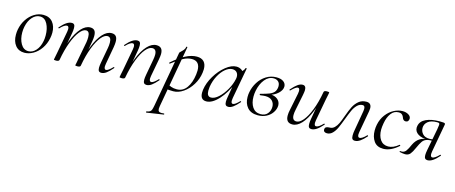

<svg xmlns="http://www.w3.org/2000/svg" viewBox="-44 -1048 4526 1909"><g transform="rotate(15 2218.5 -93.5)"><path d="M28 -138Q28 -169 33 -193Q44 -251 75 -298Q106 -345 150 -372Q194 -399 243 -399Q305 -399 339 -357.5Q373 -316 373 -250Q373 -222 367 -193Q355 -132 322 -84.5Q289 -37 244.5 -11.5Q200 14 154 14Q95 14 61.5 -28Q28 -70 28 -138ZM311 -149Q316 -173 316 -207Q316 -276 289.5 -325.5Q263 -375 214 -375Q171 -375 136.5 -337Q102 -299 89 -236Q83 -208 83 -176Q83 -108 111 -59.5Q139 -11 189 -11Q231 -11 265 -48Q299 -85 311 -149Z M911 -35Q911 -56 917 -89L946 -248Q951 -274 951 -302Q951 -331 941.5 -345.5Q932 -360 912 -360Q881 -360 846.5 -318Q812 -276 781 -196Q750 -116 731 -7L720 -8Q739 -124 774 -213Q809 -302 853 -350.5Q897 -399 945 -399Q975 -399 990 -381.5Q1005 -364 1005 -325Q1005 -302 999 -267L967 -89Q964 -74 964 -63Q964 -47 969 -39Q974 -31 983 -31Q1005 -31 1049 -77Q1051 -79 1053 -79Q1056 -79 1058 -75.5Q1060 -72 1057 -69Q1023 -29 996.5 -10Q970 9 945 9Q927 9 919 -1.5Q911 -12 911 -35ZM457 2Q457 1 465 -39L471 -69L513 -297Q516 -312 516 -324Q516 -356 496 -356Q484 -356 465.5 -344Q447 -332 427 -310Q426 -309 424 -309Q421 -309 418.5 -312.5Q416 -316 419 -318Q453 -357 481.5 -376Q510 -395 536 -395Q553 -395 561 -384.5Q569 -374 569 -351Q569 -325 564 -299L512 -7Q507 8 480 8Q466 8 461.5 6.5Q457 5 457 2ZM677 2 682 -21 692 -74 725 -248Q729 -275 729 -299Q729 -360 692 -360Q661 -360 626.5 -317.5Q592 -275 561.5 -195Q531 -115 512 -7L499 -8Q519 -124 553.5 -212.5Q588 -301 632.5 -350Q677 -399 725 -399Q755 -399 769.5 -381.5Q784 -364 784 -326Q784 -302 778 -267L731 -7Q730 0 722 4Q714 8 700 8Q686 8 681.5 6.5Q677 5 677 2Z M1376 -36Q1376 -56 1382 -89L1411 -248Q1417 -280 1417 -302Q1417 -360 1374 -360Q1341 -360 1305.5 -318Q1270 -276 1239 -196Q1208 -116 1188 -7L1176 -8Q1196 -124 1231.5 -212.5Q1267 -301 1312.5 -350Q1358 -399 1407 -399Q1440 -399 1456 -381Q1472 -363 1472 -325Q1472 -307 1465 -267L1432 -89Q1429 -74 1429 -63Q1429 -31 1449 -31Q1471 -31 1515 -77Q1517 -79 1518 -79Q1521 -79 1523.5 -75.5Q1526 -72 1523 -69Q1489 -29 1462.5 -10Q1436 9 1411 9Q1393 9 1384.5 -1.5Q1376 -12 1376 -36ZM1133 2 1137 -21Q1143 -45 1148 -74L1189 -297Q1192 -312 1192 -324Q1192 -356 1172 -356Q1160 -356 1141.5 -344Q1123 -332 1103 -310Q1102 -309 1100 -309Q1097 -309 1094.5 -312.5Q1092 -316 1095 -318Q1129 -357 1157.5 -376Q1186 -395 1212 -395Q1229 -395 1237 -384.5Q1245 -374 1245 -351Q1245 -325 1240 -299L1188 -7Q1187 0 1178.5 4Q1170 8 1156 8Q1142 8 1137.5 6.5Q1133 5 1133 2Z M1480 263Q1502 259 1513 252.5Q1524 246 1529.5 231.5Q1535 217 1541 185L1643 -386Q1643 -388 1657 -400.5Q1671 -413 1682 -427Q1693 -441 1696 -459Q1697 -463 1702.5 -462Q1708 -461 1707 -457L1594 178Q1591 195 1591 205Q1591 224 1600 232Q1609 240 1629 240Q1634 240 1652 238H1653Q1656 238 1657 243Q1658 248 1654 249L1482 275Q1478 276 1477 270Q1476 264 1480 263ZM1596 -8 1606 -60Q1630 -45 1654.5 -36Q1679 -27 1712 -27Q1775 -27 1813 -80Q1851 -133 1862 -220Q1865 -241 1865 -261Q1865 -357 1782 -357Q1739 -357 1694 -333Q1649 -309 1581 -256L1579 -255Q1576 -255 1573.5 -259.5Q1571 -264 1574 -265Q1716 -393 1824 -393Q1872 -393 1897 -366.5Q1922 -340 1922 -289Q1922 -273 1919 -253Q1910 -186 1874 -127.5Q1838 -69 1787 -34Q1736 1 1684 1Q1651 1 1634.5 -1Q1618 -3 1596 -8Z M1965 -61Q1965 -69 1967 -91Q1977 -162 2020 -234Q2063 -306 2121 -352.5Q2179 -399 2230 -399Q2261 -399 2285 -381.5Q2309 -364 2312 -330L2269 -357Q2283 -359 2299 -374Q2315 -389 2320 -407Q2321 -410 2327 -409Q2333 -408 2332 -406L2274 -89Q2271 -73 2271 -61Q2271 -31 2289 -31Q2311 -31 2355 -77Q2356 -78 2358 -78Q2361 -78 2363 -74.5Q2365 -71 2363 -69Q2329 -30 2302.5 -10.5Q2276 9 2251 9Q2234 9 2225.5 -1.5Q2217 -12 2217 -36Q2217 -56 2223 -89L2247 -229L2264 -246Q2219 -131 2153 -59Q2087 13 2027 13Q1965 13 1965 -61ZM2255 -277Q2258 -289 2258 -301Q2258 -330 2242 -347Q2226 -364 2196 -364Q2161 -363 2124.5 -332.5Q2088 -302 2060.5 -250Q2033 -198 2023 -136Q2020 -114 2020 -96Q2020 -66 2030.5 -51Q2041 -36 2063 -36Q2099 -36 2139.5 -73Q2180 -110 2212 -166.5Q2244 -223 2255 -277Z M2413 -136Q2413 -166 2418 -188Q2428 -242 2458.5 -290.5Q2489 -339 2536.5 -369Q2584 -399 2642 -399Q2689 -399 2714.5 -379.5Q2740 -360 2740 -330Q2740 -293 2703 -258.5Q2666 -224 2606 -209L2621 -220Q2670 -220 2700 -195.5Q2730 -171 2730 -131Q2730 -125 2728 -113Q2723 -83 2701.5 -53.5Q2680 -24 2643 -5Q2606 14 2557 14Q2486 14 2449.5 -28Q2413 -70 2413 -136ZM2677 -104Q2677 -141 2653.5 -165.5Q2630 -190 2583 -190Q2567 -190 2532 -185H2531Q2525 -185 2523 -191.5Q2521 -198 2528 -199Q2586 -214 2616 -226Q2646 -238 2662 -256Q2678 -274 2682 -304Q2683 -309 2683 -317Q2683 -349 2664.5 -365.5Q2646 -382 2617 -382Q2565 -382 2527 -335Q2489 -288 2475 -216Q2469 -185 2469 -155Q2469 -89 2497.5 -46.5Q2526 -4 2581 -4Q2627 -4 2652 -33.5Q2677 -63 2677 -104Z M2846 -61Q2846 -88 2853 -119L2889 -297Q2892 -314 2892 -324Q2892 -355 2873 -355Q2853 -355 2807 -309Q2805 -307 2803 -307Q2800 -307 2798 -310.5Q2796 -314 2799 -317Q2834 -357 2860.5 -376Q2887 -395 2912 -395Q2947 -395 2947 -349Q2947 -334 2940 -297L2908 -138Q2901 -107 2901 -82Q2901 -26 2944 -26Q2977 -26 3012.5 -68Q3048 -110 3079.5 -190Q3111 -270 3130 -379L3143 -378Q3123 -262 3087.5 -173.5Q3052 -85 3006.5 -36Q2961 13 2912 13Q2846 13 2846 -61ZM3074 -35Q3074 -61 3079 -87L3130 -379Q3133 -394 3162 -394Q3186 -394 3186 -388L3182 -365Q3176 -341 3171 -312L3130 -89Q3127 -74 3127 -62Q3127 -30 3146 -30Q3172 -30 3216 -76Q3217 -77 3219 -77Q3222 -77 3224 -73.5Q3226 -70 3224 -68Q3189 -28 3161 -9.5Q3133 9 3107 9Q3090 9 3082 -1.5Q3074 -12 3074 -35Z M3232 -18Q3232 -39 3245 -46Q3258 -53 3280 -53Q3309 -53 3329.5 -73Q3350 -93 3364 -122.5Q3378 -152 3396 -203Q3419 -267 3438 -304.5Q3457 -342 3489 -369Q3521 -396 3568 -396Q3620 -396 3620 -341Q3620 -328 3617 -311L3577 -89Q3574 -74 3574 -62Q3574 -31 3594 -31Q3605 -31 3623 -42.5Q3641 -54 3661 -75Q3663 -77 3665 -77Q3668 -77 3670 -73.5Q3672 -70 3670 -67Q3636 -28 3608.5 -9.5Q3581 9 3555 9Q3537 9 3529 -1.5Q3521 -12 3521 -37Q3521 -63 3526 -89L3562 -298Q3564 -307 3564 -321Q3564 -354 3541 -354Q3509 -354 3484.5 -329.5Q3460 -305 3443.5 -268.5Q3427 -232 3405 -173Q3382 -112 3365.5 -76Q3349 -40 3324.5 -15.5Q3300 9 3268 9Q3252 9 3242 2Q3232 -5 3232 -18Z M3720 -142Q3720 -174 3726 -202Q3738 -262 3772 -307Q3806 -352 3851 -375.5Q3896 -399 3940 -399Q3975 -399 4000.5 -383.5Q4026 -368 4026 -344Q4026 -329 4017.5 -318.5Q4009 -308 3993 -308Q3967 -308 3957 -340Q3953 -354 3940.5 -365.5Q3928 -377 3905 -377Q3858 -377 3828 -337Q3798 -297 3787 -233Q3780 -193 3780 -167Q3780 -103 3808 -62.5Q3836 -22 3890 -22Q3941 -22 3996 -67L3998 -68Q4001 -68 4003.5 -64Q4006 -60 4004 -58Q3924 13 3848 13Q3783 13 3751.5 -31.5Q3720 -76 3720 -142Z M4016 1Q4014 1 4014 -2Q4014 -9 4019 -9L4033 -8Q4060 -8 4077.5 -31.5Q4095 -55 4114 -100Q4158 -192 4255 -192L4260 -188Q4192 -188 4154 -212Q4116 -236 4116 -277Q4116 -282 4118 -294Q4127 -345 4182 -370.5Q4237 -396 4321 -396Q4349 -396 4361 -394.5Q4373 -393 4376.5 -388.5Q4380 -384 4378 -375L4326 -89Q4323 -74 4323 -62Q4323 -30 4343 -30Q4354 -30 4372.5 -42Q4391 -54 4412 -76Q4413 -77 4415 -77Q4418 -77 4420 -73.5Q4422 -70 4420 -68Q4385 -28 4357 -9.5Q4329 9 4303 9Q4286 9 4277.5 -1.5Q4269 -12 4269 -35Q4269 -56 4275 -87L4318 -312Q4325 -352 4325 -361Q4325 -374 4319.5 -377.5Q4314 -381 4300 -381Q4236 -381 4204.5 -354.5Q4173 -328 4173 -289Q4173 -255 4196.5 -228.5Q4220 -202 4267 -202Q4290 -202 4314 -208L4308 -191Q4263 -191 4239 -182Q4215 -173 4199.5 -151Q4184 -129 4161 -78Q4143 -36 4124.5 -13.5Q4106 9 4072 9Q4053 9 4016 1Z"/></g></svg>

Font: Cormorant Garamond
Style: Italic
Weight: 400
Italic angle: -10°
Designer: Christian Thalmann (Catharsis Fonts)
Foundry: Catharsis Fonts
Version: Version 4.000